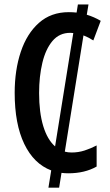

<svg xmlns="http://www.w3.org/2000/svg" viewBox="-20 -780 503 875"><path d="M383.3 -759.8 375.5 -712.9Q408.2 -703.1 439 -685.1L405.3 -595.7Q382.3 -610.4 360.4 -618.7L275.4 -88.9Q290 -85 306.2 -85Q337.4 -85 365.7 -94.2Q394 -103.5 420.4 -117.2V-21Q366.2 9.8 291.5 9.8Q275.4 9.8 260.3 7.8L249.5 75.2H200.7L213.4 -3.4Q134.3 -33.2 90.6 -124Q46.9 -214.8 46.9 -356.9Q46.9 -460.4 74.7 -543.7Q102.5 -627 157.5 -675.8Q212.4 -724.6 293.5 -724.6Q311.5 -724.6 329.1 -722.7L335 -759.8ZM300.3 -630.4Q250.5 -630.4 219.2 -593.3Q188 -556.2 173.1 -493.9Q158.2 -431.6 158.2 -356Q158.2 -267.6 177 -205.6Q195.8 -143.6 231 -112.8L314 -629.4Q307.1 -630.4 300.3 -630.4Z"/></svg>

Font: Open Sans Condensed SemiBold
Style: Regular
Weight: 600
Width: 3
Designer: Monotype Design Team
Foundry: Monotype Imaging Inc.
Version: Version 3.000; ttfautohint (v1.8.4)